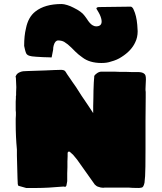

<svg xmlns="http://www.w3.org/2000/svg" viewBox="-20 -931 803 954"><path d="M149 3H133H118H110L71 -8L69 -14Q68 -14 68 -24Q68 -37 67 -45L66 -83Q65 -95 65 -121Q65 -146 64 -158V-188Q58 -251 58 -318V-326V-341Q58 -353 59 -358V-366V-373Q58 -376 58 -383V-394V-400V-410V-426Q58 -438 59 -443V-453L60 -458V-471Q61 -481 61 -498Q61 -511 60 -521L59 -544L58 -548Q55 -550 58 -551Q62 -567 83 -574Q93 -578 116 -578Q133 -578 205 -581Q241 -583 250 -583Q265 -584 286 -584Q296 -583 300 -580.5Q304 -578 307.5 -572Q311 -566 313 -563L333 -534Q332 -535 358 -498Q382 -459 416 -410Q421 -402 428 -392Q435 -382 443 -369V-404Q444 -418 444 -444Q444 -478 446 -520Q446 -528 447 -534.5Q448 -541 448 -545Q448 -555 449 -555Q453 -561 463 -568Q475 -576 488 -575H538H548Q563 -575 573 -574H603Q613 -573 633 -573H655H665Q685 -573 695 -566Q701 -562 703 -555.5Q705 -549 705 -536Q705 -523 704 -514Q703 -504 703 -490V-483Q704 -480 704 -474V-448L703 -333V-220V-193Q703 -85 701 -56L698 -23Q693 0 684 1Q682 1 678.5 2Q675 3 671 3Q635 3 618 1H566H514H501Q498 2 493 2Q481 2 468 -3Q460 -5 451 -14L363 -138Q358 -145 344 -161L331 -173Q326 -178 323 -178Q320 -178 318 -175.5Q316 -173 316 -171V-154Q315 -146 315 -129V-100Q314 -89 314 -70V-46V-31Q313 -29 313 -25Q313 -24 310 -9Q308 -5 307 -4Q306 -3 300 -3Q298 -4 296.5 -4Q295 -4 294 -4Q215 3 163 3ZM389 -646Q369 -660 355 -674Q352 -677 334.5 -694.5Q317 -712 299 -723Q286 -730 269 -730Q254 -730 247 -706Q244 -696 244 -684Q238 -651 237 -648Q235 -643 231 -646Q218 -647 195 -647Q153 -649 139 -651Q126 -653 119.5 -656.5Q113 -660 110 -666Q109 -669 107.5 -672.5Q106 -676 105 -681Q105 -680 100 -703Q100 -754 109 -790Q120 -846 156 -874Q203 -911 286 -911Q297 -911 313.5 -906Q330 -901 345 -893Q386 -873 400 -853Q403 -849 406 -845Q409 -841 411 -838Q426 -814 439 -806Q449 -800 457 -800Q485 -800 485 -824Q485 -838 476 -858Q473 -865 459 -888Q459 -896 474 -896H479L631 -898Q640 -894 644 -883Q658 -854 662 -808Q664 -786 664 -776Q664 -745 652 -721Q633 -679 584 -648Q562 -633 531 -625Q512 -618 484 -618Q425 -618 389 -646Z"/></svg>

Font: Sigmar One
Style: Regular
Weight: 400
Designer: Vernon Adams
Foundry: Vernon Adams
Version: Version 2.000